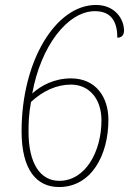

<svg xmlns="http://www.w3.org/2000/svg" viewBox="-20 -744 520 774"><path d="M218 10C348 10 417 -118 417 -261C417 -352 367 -428 266 -428C200 -428 146 -400 110 -367C144 -557 252 -699 363 -699C431 -699 453 -653 453 -592C473 -592 480 -606 480 -620C480 -669 442 -724 367 -724C205 -724 67 -499 67 -215C67 -57 129 10 218 10ZM219 -15C143 -15 95 -84 95 -213C95 -246 96 -285 105 -333C152 -377 208 -403 266 -403C340 -403 389 -345 389 -259C389 -132 324 -15 219 -15Z"/></svg>

Font: Noto Serif SemiCondensed Thin
Style: Italic
Weight: 100
Width: 4
Italic angle: -12°
Designer: Monotype Design Team
Foundry: Monotype Imaging Inc.
Version: Version 2.013